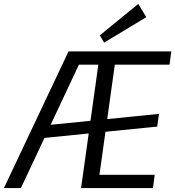

<svg xmlns="http://www.w3.org/2000/svg" viewBox="-50 -963 897 983"><path d="M301 -700H386L57 0H-30ZM169 -320 764 -380 755 -315 159 -255ZM463 -700H827L818 -632H521L545 -683L452 -17L441 -68H742L733 0H365ZM530 -700 521 -632H343L353 -700ZM699 -875 483 -745 461 -782 658 -943Z"/></svg>

Font: Pathway Extreme SemiCondensed
Style: Italic
Weight: 400
Width: 4
Italic angle: -8°
Version: Version 1.001;gftools[0.9.26]